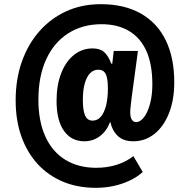

<svg xmlns="http://www.w3.org/2000/svg" viewBox="-20 -736 910 920"><path d="M439 164Q352 164 281.5 134.5Q211 105 160.5 50Q110 -5 82.5 -82Q55 -159 55 -255Q55 -356 84.5 -440Q114 -524 168.5 -586Q223 -648 297.5 -682Q372 -716 463 -716Q576 -716 655 -671Q734 -626 774.5 -542.5Q815 -459 815 -342Q815 -257 789.5 -193Q764 -129 719.5 -94Q675 -59 619 -59Q571 -59 544 -85Q517 -111 509 -151L507 -150Q491 -108 458.5 -83.5Q426 -59 384 -59Q322 -59 286.5 -109Q251 -159 251 -253Q251 -328 273 -384.5Q295 -441 334 -472.5Q373 -504 424 -504Q459 -504 479 -486.5Q499 -469 513 -431H518L525 -492H641L611 -270Q608 -243 606 -226Q604 -209 604 -198Q604 -175 611.5 -163Q619 -151 632 -151Q652 -151 669.5 -173.5Q687 -196 698.5 -237Q710 -278 710 -332Q710 -429 681 -492.5Q652 -556 597.5 -588Q543 -620 467 -620Q375 -620 306.5 -576Q238 -532 201 -451Q164 -370 164 -258Q164 -155 197.5 -81.5Q231 -8 293.5 30Q356 68 441 68Q494 68 539.5 53.5Q585 39 619 12L664 88Q638 112 602 129Q566 146 525 155Q484 164 439 164ZM424 -158Q447 -158 463 -176.5Q479 -195 488 -229.5Q497 -264 497 -312Q497 -361 486.5 -381.5Q476 -402 451 -402Q428 -402 411.5 -385Q395 -368 386 -336Q377 -304 377 -257Q377 -206 388 -182Q399 -158 424 -158Z"/></svg>

Font: Nunito Sans 7pt Condensed Black
Style: Regular
Weight: 900
Width: 3
Designer: Vernon Adams
Foundry: Vernon Adams
Version: Version 3.101;gftools[0.9.27]